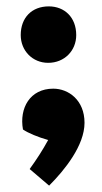

<svg xmlns="http://www.w3.org/2000/svg" viewBox="-20 -532 320 602"><path d="M131 -335C182 -335 219 -373 219 -422C219 -478 182 -512 133 -512C80 -512 45 -477 45 -422C45 -373 82 -335 131 -335ZM147 -254C74 -254 40 -193 52 -126C68 -115 99 -102 131 -93C113 -60 94 -31 73 -2L134 50C183 1 245 -76 245 -147C245 -218 195 -254 147 -254Z"/></svg>

Font: FilmFarsi Display
Style: Regular
Weight: 400
Designer: Borna Izadpanah
Foundry: Borna Izadpanah
Version: Version 1.000;PS 001.000;hotconv 1.0.88;makeotf.lib2.5.64775